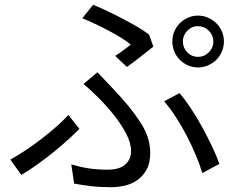

<svg xmlns="http://www.w3.org/2000/svg" viewBox="-20 -749 996 800"><path d="M742 -576Q742 -550 760.5 -531Q779 -512 805 -512Q831 -512 850 -531Q869 -550 869 -576Q869 -602 850 -621Q831 -640 805 -640Q779 -640 760.5 -621Q742 -602 742 -576ZM698 -576Q698 -599 706.5 -618.5Q715 -638 729.5 -652.5Q744 -667 763.5 -675.5Q783 -684 805 -684Q827 -684 846.5 -675.5Q866 -667 881 -652.5Q896 -638 904.5 -618.5Q913 -599 913 -576Q913 -554 904.5 -534Q896 -514 881 -499.5Q866 -485 846.5 -476.5Q827 -468 805 -468Q783 -468 763.5 -476.5Q744 -485 729.5 -499.5Q715 -514 706.5 -534Q698 -554 698 -576ZM460 -516Q479 -528 496.5 -541.5Q514 -555 525 -563Q510 -576 486.5 -590.5Q463 -605 436 -619.5Q409 -634 379.5 -648Q350 -662 323 -673L368 -729Q395 -718 427 -703Q459 -688 490.5 -671.5Q522 -655 551 -638Q580 -621 601 -605L619 -555Q611 -548 597.5 -537.5Q584 -527 568.5 -515Q553 -503 537.5 -491Q522 -479 509 -470ZM277 -64Q314 -53 349.5 -47.5Q385 -42 430 -42Q447 -42 464 -45.5Q481 -49 494.5 -58Q508 -67 517 -82Q526 -97 526 -120Q526 -154 505 -193.5Q484 -233 453.5 -271Q423 -309 389 -343Q355 -377 328 -399L386 -448Q403 -430 420.5 -411.5Q438 -393 455 -375Q522 -305 564 -241Q606 -177 606 -113Q606 -69 590 -41Q574 -13 550 3Q526 19 497.5 25Q469 31 443 31Q397 31 359 26.5Q321 22 289 16ZM823 -28Q813 -62 796 -102.5Q779 -143 758 -183.5Q737 -224 712.5 -261.5Q688 -299 664 -327L728 -361Q752 -333 777 -295Q802 -257 824 -216.5Q846 -176 864.5 -137Q883 -98 894 -66ZM311 -212Q290 -191 262.5 -166Q235 -141 203.5 -115.5Q172 -90 138 -65.5Q104 -41 69 -20L23 -84Q52 -100 86 -122.5Q120 -145 153 -170.5Q186 -196 215.5 -222Q245 -248 265 -270Z"/></svg>

Font: Kinto Sans
Style: Regular
Weight: 400
Designer: Authors: Ryoko NISHIZUKA  (kana & ideographs); Paul D. Hunt (Latin, Greek & Cyrillic); Wenlong ZHANG  (bopomofo); Sandol
Foundry: Adobe Systems Incorporated, ookami Inc.
Version: Version 0.001